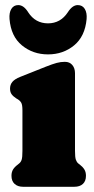

<svg xmlns="http://www.w3.org/2000/svg" viewBox="-20 -716 362 736"><path d="M267.5 -435.5V-138Q267.5 -113 270.8 -103.8Q274 -94.5 280 -89.5L286.5 -84.5Q297.5 -76 303.5 -66.2Q309.5 -56.5 309.5 -42Q309.5 -22 297.8 -11Q286 0 265 0H68.5Q48 0 36 -11Q24 -22 24 -42Q24 -56.5 30 -66.2Q36 -76 47.5 -84.5L53.5 -89.5Q60 -94.5 63 -103.8Q66 -113 66 -138V-293Q66 -314 61.5 -322Q57 -330 48 -335.5L42 -339Q30.5 -346.5 24.5 -354.8Q18.5 -363 18.5 -376.5Q18.5 -391.5 27.5 -402.2Q36.5 -413 58 -421.5L156 -460.5Q181.5 -470.5 197.2 -474.8Q213 -479 228.5 -479Q247 -479 257.2 -466.8Q267.5 -454.5 267.5 -435.5ZM164 -626.5Q212 -626.5 240 -669Q257.5 -696.5 278 -696.5Q296 -696.5 305 -681.8Q314 -667 312 -643Q306 -576.5 264 -542Q222 -507.5 164 -507.5Q106.5 -507.5 64.2 -542Q22 -576.5 16.5 -643Q14.5 -667 23.5 -681.8Q32.5 -696.5 50 -696.5Q71 -696.5 88 -669Q115.5 -626.5 164 -626.5Z"/></svg>

Font: Fraunces 72pt S100 Black
Style: Regular
Weight: 900
Version: Version 1.000; ttfautohint (v1.8.3)